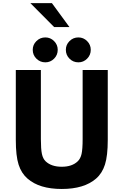

<svg xmlns="http://www.w3.org/2000/svg" viewBox="-20 -1225 809 1257"><path d="M334.5 -1047.9 178.7 -1204.6H319.8L434.6 -1047.9ZM276.9 -816.9Q242.7 -816.9 218.5 -840.8Q194.3 -864.7 194.3 -898.9Q194.3 -932.1 218.5 -956.1Q242.7 -980 276.9 -980Q310.1 -980 334 -956.1Q357.9 -932.1 357.9 -898.9Q357.9 -864.7 334 -840.8Q310.1 -816.9 276.9 -816.9ZM493.2 -816.9Q459 -816.9 435.1 -840.8Q411.1 -864.7 411.1 -898.9Q411.1 -932.1 435.1 -956.1Q459 -980 493.2 -980Q526.4 -980 550.3 -956.1Q574.2 -932.1 574.2 -898.9Q574.2 -864.7 550.3 -840.8Q526.4 -816.9 493.2 -816.9ZM160.2 -55.7Q120.1 -90.3 101.8 -147.2Q83.5 -204.1 83.5 -309.1V-766.6H247.6V-314.5Q247.6 -249 254.4 -217.3Q261.2 -185.5 278.8 -168.9Q316.4 -133.3 384.3 -133.3Q451.7 -133.3 488.8 -168.9Q506.8 -186 513.9 -216.8Q521 -247.6 521 -314.5V-766.6H685.5V-309.1Q685.5 -205.1 667.2 -147.7Q648.9 -90.3 608.9 -55.7Q530.8 12.2 384.3 12.2Q237.8 12.2 160.2 -55.7Z"/></svg>

Font: Acari Sans Neue Black
Style: Regular
Weight: 900
Designer: Alfredo Marco Pradil
Foundry: Alfredo Marco Pradil
Version: Version 1.045;June 16, 2019;FontCreator 11.5.0.2425 64-bit; 